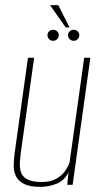

<svg xmlns="http://www.w3.org/2000/svg" viewBox="-20 -720 402 748"><path d="M138 8Q96 8 73.5 -3.5Q51 -15 42 -34Q33 -53 33.5 -76Q34 -99 37 -123L89 -495H113L62 -132Q59 -110 57.5 -88.5Q56 -67 61.5 -49.5Q67 -32 86 -21.5Q105 -11 142 -11Q178 -11 200 -24Q222 -37 234 -54.5Q246 -72 251 -87L308 -495H332L263 0H242L247 -49Q231 -16 200 -4Q169 8 138 8ZM187 -561Q178 -561 171.5 -567.5Q165 -574 165 -583Q165 -592 171.5 -598Q178 -604 187 -604Q196 -604 202.5 -598Q209 -592 209 -583Q209 -574 202.5 -567.5Q196 -561 187 -561ZM267 -561Q258 -561 251.5 -567.5Q245 -574 245 -583Q245 -592 251.5 -598Q258 -604 267 -604Q276 -604 282.5 -598Q289 -592 289 -583Q289 -574 282.5 -567.5Q276 -561 267 -561ZM236 -613 175 -700H207L251 -613Z"/></svg>

Font: Alumni Sans Thin Thin
Style: Italic
Weight: 250
Italic angle: -8°
Version: Version 1.016